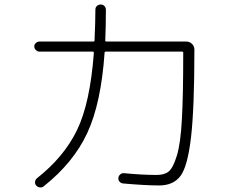

<svg xmlns="http://www.w3.org/2000/svg" viewBox="-20 -820 1040 856"><path d="M156.2 -589.8Q147.5 -589.8 140.1 -596.7Q132.8 -603.5 132.8 -612.8Q132.8 -622.1 140.1 -628.4Q147.5 -634.8 156.2 -634.8H396.5Q401.4 -634.8 401.4 -638.7Q405.3 -724.6 405.3 -777.3Q405.3 -787.1 412.1 -793.5Q418.9 -799.8 429.2 -799.8Q439.5 -799.8 445.8 -793Q452.1 -786.1 452.1 -776.4Q452.1 -704.1 449.2 -638.7Q449.2 -634.8 454.1 -634.8H810.5Q825.2 -634.8 835.9 -624.5Q846.7 -614.3 846.7 -598.6Q846.7 -335.9 831.5 -207Q816.4 -78.1 784.7 -35.6Q752.9 6.8 689.5 6.8Q628.9 6.8 529.3 -2Q519.5 -2.9 513.2 -9.8Q506.8 -16.6 507.8 -27.3Q508.8 -36.1 516.1 -42.5Q523.4 -48.8 532.2 -47.9Q615.2 -40 678.7 -40Q713.9 -40 732.9 -56.2Q752 -72.3 768.6 -126.5Q785.2 -180.7 791 -289.1Q796.9 -397.5 796.9 -578.1V-585Q796.9 -589.8 792 -589.8H451.2Q446.3 -589.8 446.3 -585Q430.7 -359.4 369.1 -227.1Q307.6 -94.7 174.8 10.7Q168 16.6 158.2 15.6Q148.4 14.6 142.1 7.8Q135.7 1 136.2 -8.3Q136.7 -17.6 143.6 -24.4Q264.6 -119.1 323.2 -239.7Q381.8 -360.4 398.4 -584Q398.4 -589.8 393.6 -589.8Z"/></svg>

Font: Rounded-L Mgen+ 1mn light
Style: Regular
Weight: 200
Designer: [Source Han Sans]
Ryoko NISHIZUKA  (kana & ideographs); Paul D. Hunt (Latin, Greek & Cyrillic); Wenlong ZHANG  (bopomofo
Version: Version 1.059.20150602